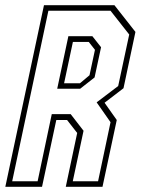

<svg xmlns="http://www.w3.org/2000/svg" viewBox="-40 -720 542 740"><path d="M-19.5 0 129.5 -700H401L482 -597L436 -380L363 -324L410 -257.5L355 0H213.5L257.5 -207.5L218.5 -257.5H177L122 0ZM7 -21.5H105L159.5 -280H232.5L282 -216L240.5 -21.5H338L386 -249L332.5 -325.5L415.5 -388.5L458 -587L386 -678.5H146.5ZM180.5 -378 223.5 -580.5H316L349.5 -538L324.5 -421.5L269 -378ZM207 -399H268L305 -430L326 -528L302 -558.5H241Z"/></svg>

Font: Tourney Condensed ExtraLight
Style: Italic
Weight: 200
Width: 3
Italic angle: -12°
Designer: Tyler Finck
Foundry: Etcetera Type Co
Version: Version 1.010; ttfautohint (v1.8.3)